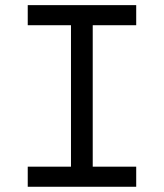

<svg xmlns="http://www.w3.org/2000/svg" viewBox="-20 -713 626 733"><path d="M85.9 0V-76.7H251V-616.7H85.9V-693.4H500V-616.7H334V-76.7H500V0Z"/></svg>

Font: Cascadia Code NF SemiLight
Style: Regular
Weight: 350
Monospace: yes
Designer: Aaron Bell
Foundry: Saja Typeworks
Version: Version 2404.023; ttfautohint (v1.8.4)